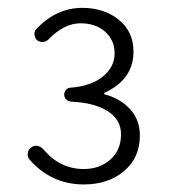

<svg xmlns="http://www.w3.org/2000/svg" viewBox="-20 -912 441 498"><path d="M197.3 -433.6Q113.3 -433.6 56.6 -498Q51.8 -503.9 51.8 -511.7Q51.8 -522.5 60.5 -529.3Q68.4 -535.2 77.1 -533.7Q85.9 -532.2 92.8 -524.4Q135.7 -473.6 197.3 -473.6Q238.3 -473.6 266.1 -498Q293.9 -522.5 293.9 -563.5Q293.9 -601.6 259.8 -623.5Q225.6 -645.5 164.1 -648.4Q156.2 -649.4 151.4 -654.3Q146.5 -659.2 146.5 -666.5Q146.5 -673.8 151.4 -679.2Q156.2 -684.6 163.1 -684.6Q215.8 -688.5 246.6 -713.4Q277.3 -738.3 277.3 -773.4Q277.3 -807.6 252.9 -829.6Q228.5 -851.6 188.5 -851.6Q146.5 -851.6 105.5 -809.6Q99.6 -803.7 91.3 -803.2Q83 -802.7 76.2 -807.6Q70.3 -813.5 69.3 -822.3Q68.4 -831.1 75.2 -837.9Q127 -891.6 193.4 -891.6Q250 -891.6 288.1 -860.8Q326.2 -830.1 326.2 -778.3Q326.2 -706.1 252 -671.9Q250 -670.9 250 -669.4Q250 -668 252 -667Q291 -657.2 316.9 -629.4Q342.8 -601.6 342.8 -560.5Q342.8 -502.9 301.8 -468.3Q260.7 -433.6 197.3 -433.6Z"/></svg>

Font: irohamaru Light
Style: Regular
Weight: 200
Designer: [Source Han Sans]
Ryoko NISHIZUKA  (kana & ideographs); Paul D. Hunt (Latin, Greek & Cyrillic); Wenlong ZHANG  (bopomofo
Version: Version 1.01